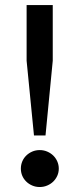

<svg xmlns="http://www.w3.org/2000/svg" viewBox="-20 -732 316 764"><path d="M115.2 -192.9 85.9 -490.2V-711.9H189.9V-490.2L161.1 -192.9ZM138.2 12.2Q122.1 12.2 108.4 6.3Q94.7 0.5 84.5 -9.5Q74.2 -19.5 68.6 -32.7Q63 -45.9 63 -61Q63 -76.2 68.6 -89.6Q74.2 -103 84.5 -113Q94.7 -123 108.4 -128.9Q122.1 -134.8 138.2 -134.8Q153.8 -134.8 167.7 -128.9Q181.6 -123 191.9 -113Q202.1 -103 208 -89.6Q213.9 -76.2 213.9 -61Q213.9 -45.9 208 -32.7Q202.1 -19.5 191.9 -9.5Q181.6 0.5 167.7 6.3Q153.8 12.2 138.2 12.2Z"/></svg>

Font: Overpass
Style: Regular
Weight: 400
Designer: Delve Withrington
Foundry: Delve Fonts
Version: Version 1.001